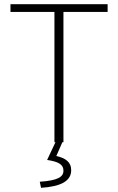

<svg xmlns="http://www.w3.org/2000/svg" viewBox="-20 -679 563 917"><path d="M240 0H245L205 85C260 93 283 107 283 136C283 166 257 183 170 189L176 218C270 212 320 186 320 134C320 94 292 76 249 66L278 0H283V-622H494V-659H30V-622H240Z"/></svg>

Font: Source Sans Pro Light
Style: Regular
Weight: 300
Designer: Paul D. Hunt
Foundry: Adobe Systems Incorporated
Version: Version 3.006;hotconv 1.0.111;makeotfexe 2.5.65597